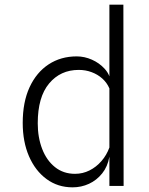

<svg xmlns="http://www.w3.org/2000/svg" viewBox="-20 -798 640 824"><path d="M291.5 6Q228 6 179.8 -29.5Q131.5 -65 104.5 -127.2Q77.5 -189.5 77.5 -270.5Q77.5 -360 107 -423.8Q136.5 -487.5 188.8 -521.8Q241 -556 309 -556Q342.5 -556 374.2 -542Q406 -528 428.5 -503.5Q442.5 -488.5 449.5 -470.5V-778H509.5L510.5 0H449.5V-125.5Q442 -83 418.5 -53.8Q395 -24.5 362 -9.2Q329 6 291.5 6ZM449.5 -418.5Q439 -443 419.2 -460.8Q399.5 -478.5 373.5 -488.2Q347.5 -498 318 -498Q239.5 -498 190.8 -439.8Q142 -381.5 142 -269Q142 -208 161 -158.8Q180 -109.5 216 -80.8Q252 -52 302 -52Q335 -52 364 -66.5Q393 -81 415.2 -106.5Q437.5 -132 449.5 -165Z"/></svg>

Font: Spline Sans Mono Light
Style: Regular
Weight: 300
Monospace: yes
Version: Version 1.004